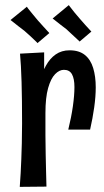

<svg xmlns="http://www.w3.org/2000/svg" viewBox="-20 -728 405 748"><path d="M246 -223Q258 -272 264 -314.5Q270 -357 270 -389Q270 -421 260.5 -438.5Q251 -456 229 -456Q211 -456 194.5 -439Q178 -422 167.5 -385Q157 -348 157 -287L115 -245Q115 -286 119.5 -328Q124 -370 133.5 -406.5Q143 -443 158.5 -471.5Q174 -500 197 -516Q220 -532 251 -532Q288 -532 310.5 -514Q333 -496 343 -463Q353 -430 353 -388Q353 -352 347 -309.5Q341 -267 331 -223ZM57 0Q59 -28 60.5 -53.5Q62 -79 63 -107.5Q64 -136 65 -169.5Q66 -203 66 -247Q66 -294 65.5 -334.5Q65 -375 64 -409Q63 -443 61.5 -470.5Q60 -498 58 -519L152 -524Q152 -498 152 -464Q152 -430 153 -386.5Q154 -343 157 -287Q157 -242 157 -201.5Q157 -161 158 -126Q159 -91 159.5 -59.5Q160 -28 161 -1ZM290 -566Q291 -566 282 -574Q273 -582 261 -593.5Q249 -605 239 -614Q228 -622 215.5 -632Q203 -642 194 -649Q185 -656 185 -656L248 -708Q248 -708 254.5 -699.5Q261 -691 271 -678.5Q281 -666 291 -655Q302 -642 312.5 -630.5Q323 -619 329.5 -612Q336 -605 336 -605ZM126 -560Q127 -560 118.5 -568Q110 -576 98 -587.5Q86 -599 75 -608Q64 -616 51.5 -626Q39 -636 30 -643Q21 -650 21 -650L85 -702Q84 -702 90.5 -693.5Q97 -685 107.5 -672.5Q118 -660 127 -649Q139 -636 149 -624.5Q159 -613 166 -606Q173 -599 172 -599Z"/></svg>

Font: Truculenta SemiBold
Style: Regular
Weight: 600
Version: Version 1.002